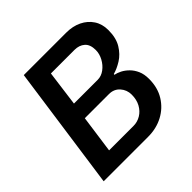

<svg xmlns="http://www.w3.org/2000/svg" viewBox="-176 -843 1001 1001"><g transform="rotate(-45 324.5 -343.0)"><path d="M38 0 135 -686H448Q496 -686 533 -668Q570 -650 591.5 -617.5Q613 -585 613 -540Q613 -482 590 -444.5Q567 -407 534 -386.5Q501 -366 471 -358L470 -353Q487 -350 506.5 -340Q526 -330 543.5 -312.5Q561 -295 572 -270Q583 -245 583 -210Q583 -146 554 -99Q525 -52 476 -26Q427 0 366 0ZM172 -94H352Q381 -94 406 -109Q431 -124 446 -151.5Q461 -179 461 -216Q461 -251 438.5 -276.5Q416 -302 379 -302H201ZM215 -396H390Q417 -396 440.5 -413.5Q464 -431 478.5 -458Q493 -485 493 -513Q493 -554 471 -573Q449 -592 415 -592H241Z"/></g></svg>

Font: Chivo Medium Medium
Style: Italic
Weight: 500
Italic angle: -8.05°
Version: Version 2.002